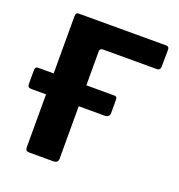

<svg xmlns="http://www.w3.org/2000/svg" viewBox="-133 -854 902 966"><g transform="rotate(20 317.5 -371.0)"><path d="M109 -723Q109 -742 125 -742H594Q609 -742 609 -725L608 -635Q608 -614 588 -614H303Q284 -614 284 -598V-23Q284 0 258 0H131Q118 0 113.5 -5Q109 -10 109 -21ZM449 -400V-327Q449 -304 421 -304H31Q19 -304 14.5 -309Q10 -314 10 -324V-397Q10 -416 26 -416H434Q449 -416 449 -400Z"/></g></svg>

Font: Libre Franklin
Style: Bold
Weight: 700
Designer: Pablo Impallari, Rodrigo Fuenzalida, Nhung Nguyen
Foundry: Impallari Type
Version: Version 3.000